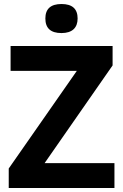

<svg xmlns="http://www.w3.org/2000/svg" viewBox="-20 -945 619 965"><path d="M208 -852.1C208 -803.2 234.9 -778.8 289.1 -778.8C343.3 -778.8 370.1 -805.7 370.1 -852.1C370.1 -900.4 343.3 -924.8 289.1 -924.8C234.9 -924.8 208 -900.4 208 -852.1ZM555.2 -125H204.1L545.9 -616.2V-713.9H33.2V-588.9H366.2L23.9 -98.1V0H555.2Z"/></svg>

Font: Noto Reveo Sans
Style: Bold
Weight: 700
Designer: Monotype Design team
Foundry: Monotype Imaging Inc.
Version: Version 1.04